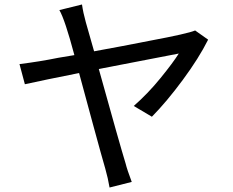

<svg xmlns="http://www.w3.org/2000/svg" viewBox="-20 -804 1040 857"><path d="M469 33Q462 -9 450 -51Q435 -102 395 -249Q364 -366 333 -478Q177 -447 91 -428L67 -518Q157 -529 240 -546L312 -558Q270 -716 245 -759L346 -784Q351 -748 363 -705L400 -575Q527 -598 648 -622Q819 -654 851 -668L909 -627Q868 -545 796 -447.5Q724 -350 658 -283L577 -331Q640 -386 696.5 -455.5Q753 -525 778 -565L421 -496Q514 -161 541 -73Q547 -48 568 8Z"/></svg>

Font: LXGW 975 Gothic SC
Style: Regular
Weight: 400
Version: Version 2.01;February 25, 2021